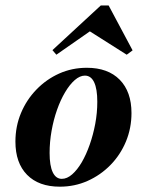

<svg xmlns="http://www.w3.org/2000/svg" viewBox="-20 -680 544 711"><path d="M201.6 11.3Q123.4 11.3 80.2 -32.7Q37.1 -76.6 37.1 -155.6Q37.1 -212.1 57.7 -261.3Q78.2 -310.5 114.9 -348.4Q151.6 -386.3 199.2 -407.7Q246.8 -429 301.6 -429Q379.8 -429 423.4 -384.7Q466.9 -340.3 466.9 -261.3Q466.9 -205.6 446.4 -156Q425.8 -106.5 389.1 -69Q352.4 -31.5 304.4 -10.1Q256.5 11.3 201.6 11.3ZM208.9 -17.7Q228.2 -17.7 247.2 -34.3Q266.1 -50.8 282.7 -79Q299.2 -107.3 312.1 -144Q325 -180.6 332.7 -221.4Q340.3 -262.1 340.3 -303.2Q340.3 -350.8 328.6 -375.4Q316.9 -400 294.4 -400Q275.8 -400 256.9 -383.5Q237.9 -366.9 221 -338.3Q204 -309.7 191.1 -273Q178.2 -236.3 171 -195.6Q163.7 -154.8 163.7 -113.7Q163.7 -66.1 175.4 -41.9Q187.1 -17.7 208.9 -17.7ZM188.7 -477.4 174.2 -494.4 353.2 -659.7H382.3L471 -493.5L449.2 -477.4L295.2 -575L342.7 -584.7Z"/></svg>

Font: Playfair 5pt SemiExpanded Light ExtraBold
Style: Italic
Weight: 800
Italic angle: -15.6°
Version: Version 2.001;gftools[0.9.30]